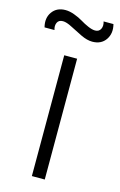

<svg xmlns="http://www.w3.org/2000/svg" viewBox="-151 -780 519 829"><g transform="rotate(15 108.5 -365.0)"><path d="M80.1 0V-540H137.7V0ZM-33.2 -634.3Q-43.5 -674.3 -23.4 -702.1Q-3.4 -730 35.6 -730Q54.2 -730 75.9 -721.9Q97.7 -713.9 114 -703.9Q130.4 -693.8 148.9 -685.8Q167.5 -677.7 180.7 -677.7Q198.2 -677.7 205.3 -691.9Q212.4 -706.1 206.5 -725.1H250.5Q260.7 -685.5 241 -656.7Q221.2 -627.9 181.2 -627.9Q158.2 -627.9 130.6 -641.1Q103 -654.3 78.1 -667.5Q53.2 -680.7 37.1 -680.7Q18.1 -680.7 11.7 -666.3Q5.4 -651.9 11.2 -634.3Z"/></g></svg>

Font: Manrope Light
Style: Regular
Weight: 300
Designer: Mikhail Sharanda
Foundry: Mikhail Sharanda
Version: Version 4.505;FEAKit 1.0